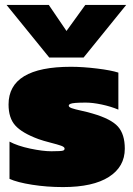

<svg xmlns="http://www.w3.org/2000/svg" viewBox="-20 -758 547 788"><path d="M182.1 -522 6.8 -737.8H180.2L252.9 -630.9L330.1 -737.8H498L323.2 -522ZM238.8 9.8Q172.4 9.8 111.8 0.2Q51.3 -9.3 19 -23.9V-176.8Q51.8 -159.2 103.5 -148.2Q155.3 -137.2 190.9 -137.2Q231.9 -137.2 239.3 -140.1Q245.1 -142.6 245.1 -147.9Q245.1 -154.8 231 -159.9Q216.8 -165 187 -172.6Q157.2 -180.2 138.2 -187Q70.8 -211.9 43 -242.7Q15.1 -273.4 15.1 -329.1Q15.1 -483.9 271 -483.9Q319.3 -483.9 377.7 -476.8Q436 -469.7 465.8 -460V-308.1Q434.1 -321.3 397.2 -329.1Q360.4 -336.9 332 -336.9Q280.3 -336.9 269.5 -332Q262.2 -329.1 262.2 -324.2Q262.2 -318.4 274.4 -314Q286.6 -309.6 314.7 -303.5Q342.8 -297.4 359.9 -292Q436 -270 464.1 -238.5Q492.2 -207 492.2 -147.9Q492.2 -73.7 427 -32Q361.8 9.8 238.8 9.8Z"/></svg>

Font: Kanit Black
Style: Regular
Weight: 900
Designer: Katatrad Team
Foundry: CadsonDemak
Version: Version 1.000;PS 001.000;hotconv 1.0.88;makeotf.lib2.5.64775